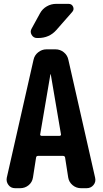

<svg xmlns="http://www.w3.org/2000/svg" viewBox="-20 -990 540 1010"><path d="M293.9 -275.4Q296.9 -275.4 299.3 -277.8Q301.8 -280.3 300.8 -283.2L247.1 -598.6Q247.1 -599.6 246.1 -599.6Q245.1 -599.6 245.1 -598.6L191.4 -283.2Q190.4 -280.3 192.9 -277.8Q195.3 -275.4 198.2 -275.4ZM339.8 -674.8 480.5 -54.7Q485.4 -33.2 471.7 -16.6Q458 0 435.5 0H406.2Q380.9 0 361.8 -16.1Q342.8 -32.2 338.9 -55.7L322.3 -162.1Q320.3 -169.9 311.5 -169.9H179.7Q171.9 -169.9 169.9 -162.1L153.3 -55.7Q149.4 -31.2 130.4 -15.6Q111.3 0 85.9 0H59.6Q37.1 0 24.4 -17.1Q11.7 -34.2 15.6 -54.7L156.2 -674.8Q161.1 -699.2 180.7 -714.8Q200.2 -730.5 224.6 -730.5H271.5Q296.9 -730.5 315.9 -714.8Q335 -699.2 339.8 -674.8ZM340.8 -969.7Q357.4 -969.7 364.3 -955.1Q371.1 -940.4 360.4 -927.7L276.4 -832Q239.3 -790 180.7 -790H174.8Q156.2 -790 146.5 -806.6Q136.7 -823.2 146.5 -839.8L190.4 -919.9Q203.1 -943.4 226.1 -956.5Q249 -969.7 275.4 -969.7Z"/></svg>

Font: Rounded Mgen+ 1mn bold
Style: Bold
Weight: 700
Designer: [Source Han Sans]
Ryoko NISHIZUKA  (kana & ideographs); Paul D. Hunt (Latin, Greek & Cyrillic); Wenlong ZHANG  (bopomofo
Version: Version 1.059.20150602